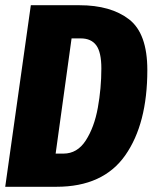

<svg xmlns="http://www.w3.org/2000/svg" viewBox="-21 -715 590 735"><path d="M543 -447Q543 -241 458.5 -120.5Q374 0 195 0H-1L97 -695H283Q403 -695 473 -641Q543 -587 543 -447ZM253 -568 192 -127H222Q275 -127 307.5 -177.5Q340 -228 353.5 -302.5Q367 -377 367 -453Q367 -515 347.5 -541.5Q328 -568 288 -568Z"/></svg>

Font: Fira Sans Extra Condensed ExtraBold
Style: Italic
Weight: 800
Width: 3
Italic angle: -8°
Designer: Carrois Corporate & Edenspiekermann AG
Foundry: Carrois Corporate GbR & Edenspiekermann AG
Version: Version 4.203